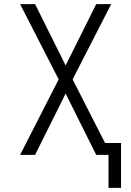

<svg xmlns="http://www.w3.org/2000/svg" viewBox="-20 -755 640 936"><path d="M509 161V0H449L300 -299L151 0H78L266 -368L78 -735H151L300 -436L449 -735H522L334 -368L492 -58H570V161Z"/></svg>

Font: Iosevka Light Extended
Style: Regular
Weight: 300
Width: 7
Monospace: yes
Designer: Belleve Invis
Foundry: Belleve Invis
Version: Version 32.5.0; ttfautohint (v1.8.4)